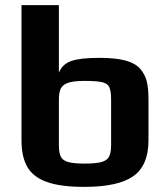

<svg xmlns="http://www.w3.org/2000/svg" viewBox="-20 -720 650 750"><path d="M64 -172V-700H210V-436Q223 -469 258 -481.5Q293 -494 367 -494Q430 -494 468.5 -484Q507 -474 527 -452Q546 -430 553 -403.5Q560 -377 560 -331V-172Q560 -74 501 -32Q442 10 309 10Q217 10 163.5 -9Q110 -28 87 -67.5Q64 -107 64 -172ZM414 -153V-332Q414 -365 407 -379.5Q400 -394 379 -399Q358 -404 310 -404Q269 -404 247.5 -397Q226 -390 218 -375Q210 -360 210 -332V-153Q210 -123 217.5 -108Q225 -93 246.5 -87Q268 -81 311 -81Q354 -81 376 -87Q398 -93 406 -108Q414 -123 414 -153Z"/></svg>

Font: Play
Style: Bold
Weight: 700
Designer: Jonas Hecksher (Cyrillic expansion: Cyreal)
Foundry: Jonas Hecksher, Playtype, e-types AS
Version: Version 2.101; ttfautohint (v1.5.65-e2d9)